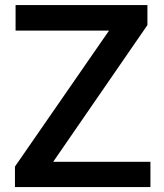

<svg xmlns="http://www.w3.org/2000/svg" viewBox="-20 -754 661 774"><path d="M194.5 -101.8H586.4V0H40.3V-82.6L419.6 -630.7H42.8V-733.5H574.3V-652.9Z"/></svg>

Font: Vazir FD Medium
Style: Regular
Weight: 500
Foundry: DejaVu fonts team - Redesigned by Saber Rastikerdar
Version: Version 21.10;October 20, 2019;FontCreator 12.0.0.2547 64-bi